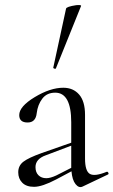

<svg xmlns="http://www.w3.org/2000/svg" viewBox="-20 -751 460 779"><path d="M207 -474Q207 -472 204 -472Q201 -472 198.5 -473.5Q196 -475 196 -476L248 -716Q250 -724 289 -730Q310 -732 309 -727ZM413 -54Q417 -55 419.5 -50Q422 -45 418 -43L315 6Q300 13 286.5 -4Q273 -21 270 -56L208 -23Q151 7 118 7Q87 7 70.5 -9.5Q54 -26 54 -52Q54 -79 75 -95Q96 -111 149 -130L269 -172V-255Q269 -375 204 -375Q170 -375 151.5 -350.5Q133 -326 129 -292Q125 -254 92 -254Q58 -254 58 -284Q58 -319 121 -357Q184 -395 237 -395Q277 -395 301 -367.5Q325 -340 325 -285V-108Q325 -57 344.5 -45.5Q364 -34 413 -54ZM208 -39 269 -70V-76V-160L166 -121Q124 -106 124 -73Q124 -52 136 -40Q148 -28 168 -28Q184 -28 208 -39Z"/></svg>

Font: Cormorant
Style: Regular
Weight: 400
Designer: Christian Thalmann (Catharsis Fonts)
Version: Version 1.000;PS 001.000;hotconv 1.0.70;makeotf.lib2.5.58329